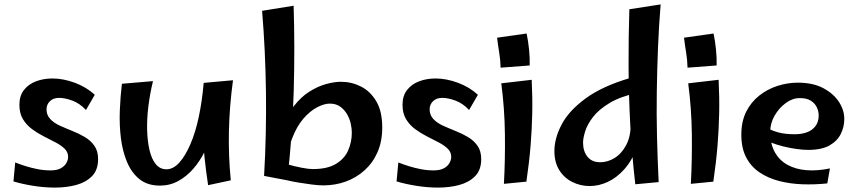

<svg xmlns="http://www.w3.org/2000/svg" viewBox="-20 -830 3890 871"><path d="M229 21Q181 21 131 13Q81 5 41 -7L49 -93Q72 -84 97.5 -76Q123 -68 151.5 -62.5Q180 -57 209 -57Q238 -57 255.5 -66.5Q273 -76 281 -90.5Q289 -105 289 -118Q289 -140 273 -155.5Q257 -171 232 -184Q207 -197 178.5 -211.5Q150 -226 125 -244.5Q100 -263 84 -289.5Q68 -316 68 -355Q68 -395 88.5 -421.5Q109 -448 143 -461Q177 -474 218 -474Q267 -474 319.5 -454.5Q372 -435 410 -400L370 -331Q342 -361 308.5 -373.5Q275 -386 248 -386Q222 -386 206.5 -371Q191 -356 191 -334Q191 -308 208 -290Q225 -272 251.5 -260Q278 -248 308 -236Q338 -224 364.5 -208.5Q391 -193 408 -169Q425 -145 425 -108Q425 -59 397.5 -31Q370 -3 326 9Q282 21 229 21Z M706 12Q649 12 613 -17Q577 -46 556.5 -94.5Q536 -143 528.5 -203Q521 -263 523.5 -327.5Q526 -392 533 -450L674 -462Q660 -404 653 -347Q646 -290 647.5 -239Q649 -188 658.5 -148Q668 -108 687 -85Q706 -62 735 -62Q766 -62 793.5 -92.5Q821 -123 844 -176.5Q867 -230 882 -301Q897 -372 904 -454L958 -317Q956 -277 943 -231.5Q930 -186 908.5 -142.5Q887 -99 857 -64.5Q827 -30 789 -9Q751 12 706 12ZM924 10Q914 -57 908 -115Q902 -173 900 -226.5Q898 -280 899 -336Q900 -392 904 -454L1037 -466Q1021 -349 1018.5 -235.5Q1016 -122 1027 -12Z M1446 11Q1425 11 1394 7Q1363 3 1333 -2Q1303 -7 1283 -12L1232 -102Q1254 -93 1286 -84Q1318 -75 1349 -69Q1380 -63 1399 -63Q1465 -63 1504 -86.5Q1543 -110 1559.5 -148Q1576 -186 1576 -228Q1576 -247 1571 -269.5Q1566 -292 1554 -312.5Q1542 -333 1523 -346.5Q1504 -360 1476 -360Q1451 -360 1419 -343.5Q1387 -327 1356.5 -292Q1326 -257 1304.5 -200.5Q1283 -144 1278 -64L1243 -102Q1243 -186 1262 -246.5Q1281 -307 1313 -348.5Q1345 -390 1383 -414Q1421 -438 1458.5 -448.5Q1496 -459 1527 -459Q1575 -459 1617.5 -437.5Q1660 -416 1687 -370.5Q1714 -325 1714 -252Q1714 -189 1693 -140.5Q1672 -92 1634.5 -58Q1597 -24 1549 -6.5Q1501 11 1446 11ZM1283 -12 1178 -32Q1189 -222 1186.5 -411.5Q1184 -601 1169 -781L1312 -804Q1318 -616 1312.5 -418Q1307 -220 1283 -12Z M1967 21Q1919 21 1869 13Q1819 5 1779 -7L1787 -93Q1810 -84 1835.5 -76Q1861 -68 1889.5 -62.5Q1918 -57 1947 -57Q1976 -57 1993.5 -66.5Q2011 -76 2019 -90.5Q2027 -105 2027 -118Q2027 -140 2011 -155.5Q1995 -171 1970 -184Q1945 -197 1916.5 -211.5Q1888 -226 1863 -244.5Q1838 -263 1822 -289.5Q1806 -316 1806 -355Q1806 -395 1826.5 -421.5Q1847 -448 1881 -461Q1915 -474 1956 -474Q2005 -474 2057.5 -454.5Q2110 -435 2148 -400L2108 -331Q2080 -361 2046.5 -373.5Q2013 -386 1986 -386Q1960 -386 1944.5 -371Q1929 -356 1929 -334Q1929 -308 1946 -290Q1963 -272 1989.5 -260Q2016 -248 2046 -236Q2076 -224 2102.5 -208.5Q2129 -193 2146 -169Q2163 -145 2163 -108Q2163 -59 2135.5 -31Q2108 -3 2064 9Q2020 21 1967 21Z M2251 -523Q2250 -560 2244.5 -592.5Q2239 -625 2235 -659L2369 -678Q2376 -645 2380 -606Q2384 -567 2383 -533ZM2368 -6 2266 4Q2272 -105 2270.5 -222Q2269 -339 2254 -452L2392 -468Q2396 -388 2394.5 -316Q2393 -244 2387 -169.5Q2381 -95 2368 -6Z M2968 -4 2862 6Q2846 -133 2839 -266.5Q2832 -400 2831.5 -530.5Q2831 -661 2835 -788L2977 -810Q2969 -714 2965 -614.5Q2961 -515 2959.5 -413Q2958 -311 2960.5 -208.5Q2963 -106 2968 -4ZM2655 14Q2613 14 2576 -4.5Q2539 -23 2517 -58.5Q2495 -94 2495 -145Q2495 -202 2527.5 -264.5Q2560 -327 2636 -383Q2712 -439 2838 -476L2872 -409Q2794 -392 2745 -362.5Q2696 -333 2670 -299Q2644 -265 2634.5 -234Q2625 -203 2625 -183Q2625 -144 2645 -119Q2665 -94 2703 -94Q2737 -94 2768.5 -113.5Q2800 -133 2821 -172.5Q2842 -212 2841 -271L2899 -314Q2894 -225 2870.5 -163Q2847 -101 2812 -62Q2777 -23 2736.5 -4.5Q2696 14 2655 14Z M3099 -523Q3098 -560 3092.5 -592.5Q3087 -625 3083 -659L3217 -678Q3224 -645 3228 -606Q3232 -567 3231 -533ZM3216 -6 3114 4Q3120 -105 3118.5 -222Q3117 -339 3102 -452L3240 -468Q3244 -388 3242.5 -316Q3241 -244 3235 -169.5Q3229 -95 3216 -6Z M3733 2Q3677 8 3620.5 6Q3564 4 3514 -9Q3464 -22 3425.5 -48Q3387 -74 3365 -116Q3343 -158 3343 -219Q3343 -279 3365 -323Q3387 -367 3424.5 -396.5Q3462 -426 3507.5 -440.5Q3553 -455 3599 -455Q3669 -455 3716 -429.5Q3763 -404 3787 -366Q3811 -328 3810 -288Q3810 -255 3794.5 -223Q3779 -191 3743.5 -170.5Q3708 -150 3646 -150Q3624 -150 3594.5 -154Q3565 -158 3534.5 -165.5Q3504 -173 3477 -183.5Q3450 -194 3432 -207L3458 -251Q3477 -239 3508.5 -230Q3540 -221 3586 -221Q3615 -221 3639.5 -229.5Q3664 -238 3679 -257.5Q3694 -277 3694 -306Q3694 -324 3686 -342Q3678 -360 3659.5 -372.5Q3641 -385 3608 -385Q3575 -385 3544.5 -362.5Q3514 -340 3494 -305.5Q3474 -271 3474 -232Q3474 -178 3494.5 -140.5Q3515 -103 3552 -82.5Q3589 -62 3638 -58Q3687 -54 3745 -66Z"/></svg>

Font: Marhey Light
Style: Regular
Weight: 400
Version: Version 1.000